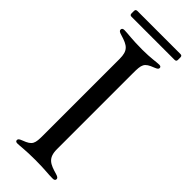

<svg xmlns="http://www.w3.org/2000/svg" viewBox="-275 -872 909 909"><g transform="rotate(45 180.0 -417.0)"><path d="M74.9 5.3C94.5 5.3 119.7 0 190.7 0C258.2 0 281.2 5 310 4.6C321.7 5 326 0 326 -6.7C326 -12.4 322.1 -17.8 306.8 -22C256.4 -36.6 226.6 -47.9 226.6 -108.3V-616.1C226.6 -676.1 229.8 -688.2 278.8 -707C294.7 -713.4 299 -717 299 -724.1C299 -730.1 295.1 -733.7 286.2 -733.7C269.2 -733.7 236.5 -726.9 179.7 -726.9C109.4 -726.9 76.3 -733 54 -733C43.7 -733 39.1 -728.7 39.1 -721.6C39.1 -715.2 43.3 -710.2 60.4 -705.6C115.1 -689.6 134.2 -675.4 134.2 -620V-110.4C134.2 -54 131.4 -40.1 82.4 -22C66.1 -15.6 61.8 -12.1 61.8 -4.6C61.8 1.8 66.1 5.3 74.9 5.3ZM21.7 -812.5C22 -804.3 24.9 -801.5 33 -801.1H321.4C329.5 -801.5 332.4 -804.3 332.7 -812.5V-828.8C332.4 -837 329.5 -839.8 321.4 -840.2H33C24.9 -839.8 22 -837 21.7 -828.8Z"/></g></svg>

Font: Margiela Serif Text
Style: Regular
Weight: 400
Designer: Andreas Faust, Stefan Endress
Version: Version 1.002;FEAKit 1.0